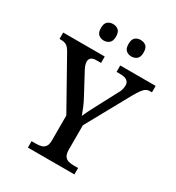

<svg xmlns="http://www.w3.org/2000/svg" viewBox="-216 -1040 1073 1169"><g transform="rotate(30 321.0 -455.5)"><path d="M160 0V-45H190Q210 -45 227 -49Q244 -53 254.5 -67.5Q265 -82 265 -110V-286L80 -616Q70 -635 60.5 -646.5Q51 -658 39 -663.5Q27 -669 9 -669H-4V-714H288V-669H256Q229 -669 218.5 -658.5Q208 -648 208 -633Q208 -620 213.5 -605.5Q219 -591 225 -580L299 -442Q316 -411 328 -382.5Q340 -354 348 -331Q357 -353 373 -384Q389 -415 406 -447L468 -564Q479 -582 482.5 -597.5Q486 -613 486 -624Q486 -647 470 -658Q454 -669 424 -669H397V-714H646V-669H632Q617 -669 605 -662Q593 -655 580.5 -638Q568 -621 551 -591L382 -285V-114Q382 -84 392 -69Q402 -54 419.5 -49.5Q437 -45 457 -45H487V0ZM428 -795Q406 -795 390.5 -808Q375 -821 375 -853Q375 -886 390.5 -898.5Q406 -911 428 -911Q450 -911 465.5 -898.5Q481 -886 481 -853Q481 -821 465.5 -808Q450 -795 428 -795ZM234 -795Q212 -795 196.5 -808Q181 -821 181 -853Q181 -886 196.5 -898.5Q212 -911 234 -911Q255 -911 271 -898.5Q287 -886 287 -853Q287 -821 271 -808Q255 -795 234 -795Z"/></g></svg>

Font: Noto Serif Kannada Medium
Style: Regular
Weight: 500
Version: Version 2.003